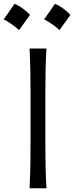

<svg xmlns="http://www.w3.org/2000/svg" viewBox="-59 -1002 395 1022"><path d="M98.3 0H188.4Q184.6 -62.4 183.5 -120.1Q182.3 -177.8 182.3 -246.5V-495.5Q182.3 -565 183.5 -623Q184.6 -680.9 188.4 -743.5H98.3Q101.5 -680.9 102.6 -623Q103.6 -565 103.6 -495.5V-246.5Q103.6 -177.8 102.6 -120.1Q101.5 -62.4 98.3 0ZM233.4 -981.8Q218.8 -960.3 204.9 -940.1Q190.9 -920 176 -899.2Q197.7 -887.6 218.5 -873.1Q239.3 -858.6 257.5 -841.8Q272.9 -862.5 287.4 -882.9Q301.9 -903.2 316 -923.3Q293.1 -945.9 272.7 -960.2Q252.3 -974.4 233.4 -981.8ZM18.2 -981.8Q3.6 -960.3 -10.4 -940.1Q-24.4 -920 -39.3 -899.2Q-17.5 -887.6 3.2 -873.1Q24 -858.6 42.3 -841.8Q57.6 -862.5 72.1 -882.9Q86.6 -903.2 100.8 -923.3Q77.9 -945.9 57.5 -960.2Q37 -974.4 18.2 -981.8Z"/></svg>

Font: Pinar-VF-FD
Style: Regular
Weight: 300
Designer: Amin Abedi
Version: Version 3.0